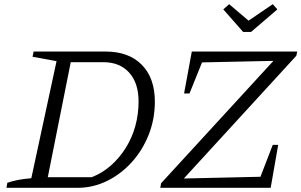

<svg xmlns="http://www.w3.org/2000/svg" viewBox="-20 -900 1444 920"><path d="M486 -653Q597 -653 659.5 -589.5Q722 -526 722 -413Q722 -329 692.5 -254.5Q663 -180 611.5 -123Q560 -66 493 -33Q426 0 351 0H11L15 -24Q37 -32 65 -37.5Q93 -43 130 -46L251 -607L136 -628L141 -653ZM420 -51Q471 -71 512 -107.5Q553 -144 583 -192Q613 -240 628.5 -296.5Q644 -353 644 -414Q644 -502 599 -552Q554 -602 475 -602H319L209 -51ZM1400 -633 841 -23 832 -44 1228 -53 1287 -206H1313L1277 0H748L752 -22L1310 -630L1319 -609L948 -601L888 -452H862L899 -653H1404ZM1145 -747 1050 -855 1078 -880 1171 -801 1287 -880 1309 -855 1183 -747Z"/></svg>

Font: Piazzolla Thin Light
Style: Italic
Weight: 300
Italic angle: -11.3°
Version: Version 2.005